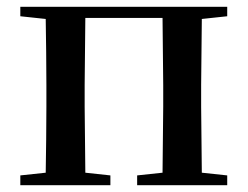

<svg xmlns="http://www.w3.org/2000/svg" viewBox="-20 -547 732 567"><path d="M40 -499 115 -491C116 -435 117 -351 117 -296V-232C117 -177 116 -93 115 -37L40 -29V0H306V-29L232 -37L230 -232V-296L232 -494H460L462 -296V-232L460 -37L385 -29V0H651V-29L576 -37L574 -232V-296L576 -491L651 -499V-527H40Z"/></svg>

Font: Noto Serif HK SemiBold
Style: Regular
Weight: 600
Designer: Ryoko NISHIZUKA 西塚涼子 (kana & ideographs); Frank Grießhammer (Latin, Greek & Cyrillic); Wenlong ZHANG 张文龙 (bopomofo); San
Foundry: Adobe
Version: Version 2.001;hotconv 1.1.0;makeotfexe 2.6.0